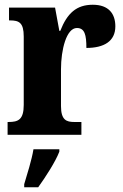

<svg xmlns="http://www.w3.org/2000/svg" viewBox="-20 -568 519 809"><path d="M12 0H323V-54H293C260 -54 237 -62 237 -121V-276C237 -359 260 -450 304 -450C337 -450 344 -421 344 -366C418 -366 466 -394 466 -457C466 -510 438 -548 371 -548C302 -548 263 -512 234 -438H230L212 -536H18V-482H22C60 -482 80 -473 80 -414V-126C80 -63 56 -54 16 -54H12ZM82 208V221H141C172 178 214 113 230 71V61H121C114 105 94 168 82 208Z"/></svg>

Font: Noto Serif Khmer Condensed ExtraBold
Style: Regular
Weight: 800
Width: 3
Designer: Danh Hong and the Monotype Design Team
Foundry: Monotype Imaging Inc.
Version: Version 2.004